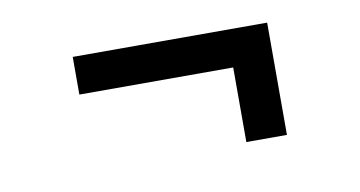

<svg xmlns="http://www.w3.org/2000/svg" viewBox="-37 -431 690 368"><g transform="rotate(-10 307.5 -247.0)"><path d="M496.9 -356.4V-137.9H417.9V-283.1H118.5V-356.4Z"/></g></svg>

Font: FiraCode Nerd Font
Style: Regular
Weight: 400
Designer: Carrois Corporate, Edenspiekermann AG, Nikita Prokopov
Foundry: Carrois Corporate, Edenspiekermann AG, Nikita Prokopov
Version: Version 6.002;Nerd Fonts 2.1.0